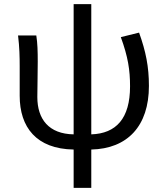

<svg xmlns="http://www.w3.org/2000/svg" viewBox="-20 -716 809 936"><path d="M339 200H425V13C601 9 706 -101 706 -297C706 -391 691 -465 658 -557L569 -535C604 -439 614 -375 614 -295C614 -138 546 -65 425 -61V-696H339V-61C218 -63 162 -135 162 -243C162 -278 164 -357 164 -416C164 -464 163 -505 157 -543H68C75 -486 76 -438 76 -394V-249C76 -96 157 10 339 13Z"/></svg>

Font: Noto Sans HK
Style: Regular
Weight: 400
Designer: Ryoko NISHIZUKA 西塚涼子 (kana, bopomofo & ideographs); Paul D. Hunt (Latin, Greek & Cyrillic); Sandoll Communications 산돌커뮤니
Foundry: Adobe
Version: Version 2.004;hotconv 1.0.118;makeotfexe 2.5.65603